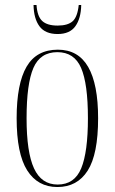

<svg xmlns="http://www.w3.org/2000/svg" viewBox="-20 -743 461 773"><path d="M211 10Q132 10 89.5 -57Q47 -124 47 -267Q47 -406 87 -474.5Q127 -543 213 -543Q295 -543 335 -473.5Q375 -404 375 -267Q375 -122 333 -56Q291 10 211 10ZM212 0Q280 0 307 -65.5Q334 -131 334 -267Q334 -406 306.5 -469.5Q279 -533 211 -533Q142 -533 114.5 -469.5Q87 -406 87 -267Q87 -130 117 -65Q147 0 212 0ZM212 -606Q162 -606 139 -637Q116 -668 115 -723H127Q130 -677 150 -658.5Q170 -640 212 -640Q253 -640 272.5 -657.5Q292 -675 297 -723H307Q306 -669 283.5 -637.5Q261 -606 212 -606Z"/></svg>

Font: Noto Serif Display ExtraCondensed ExtraLight
Style: Regular
Weight: 200
Width: 2
Designer: Monotype Design Team
Foundry: Monotype Imaging Inc.
Version: Version 2.009